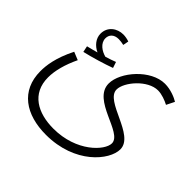

<svg xmlns="http://www.w3.org/2000/svg" viewBox="-160 -595 997 997"><g transform="rotate(45 338.5 -96.5)"><path d="M130 -212C182 -224 252 -245 298 -262L287 -295C270 -288 251 -282 229 -275C197 -283 161 -307 161 -343C161 -369 179 -389 213 -389C226 -389 238 -387 251 -384L257 -415C244 -420 227 -423 213 -423C169 -423 126 -394 126 -342C126 -307 151 -277 184 -262C166 -257 148 -252 123 -246ZM43 16C43 160 149 230 297 230C510 230 624 89 624 10C624 -95 390 -110 390 -196C390 -250 470 -345 546 -345C574 -345 607 -332 628 -321L650 -365C631 -377 590 -395 547 -395C444 -395 339 -274 339 -189C339 -67 571 -59 571 19C571 71 471 180 302 180C187 180 94 130 94 11C94 -39 110 -98 140 -161L96 -179C50 -88 43 -24 43 16Z"/></g></svg>

Font: Noto Sans Arabic Cond Light
Style: Regular
Weight: 300
Width: 3
Designer: Monotype Design Team, Nadine Chahine, Nizar Qandah and Khaled Hosny
Foundry: Monotype Imaging Inc.
Version: Version 2.012